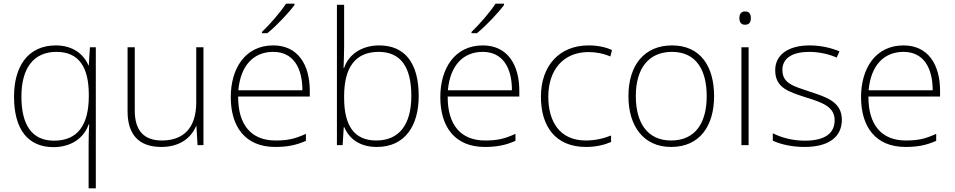

<svg xmlns="http://www.w3.org/2000/svg" viewBox="-20 -786 5171 1040"><path d="M460 0V234H499V-530H467L461 -432H459C434 -491 376 -540 283 -540C128 -540 56 -422 56 -263C56 -84 132 11 270 11C368 11 436 -41 460 -112H463C461 -81 460 -31 460 0ZM273 -24C155 -24 96 -106 96 -263C96 -416 161 -505 286 -505C406 -505 461 -424 461 -273V-262C460 -112 403 -24 273 -24Z M1082 -530H1043V-232C1043 -92 973 -25 857 -25C762 -25 710 -76 710 -187V-530H671V-183C671 -55 734 10 854 10C958 10 1017 -43 1042 -103H1044L1050 0H1082Z M1575 -758V-766H1529C1502 -723 1441 -653 1399 -613V-606H1428C1480 -648 1542 -715 1575 -758ZM1460 -540C1308 -540 1230 -415 1230 -260C1230 -100 1308 10 1471 10C1537 10 1585 0 1637 -23V-61C1576 -33 1537 -25 1472 -25C1341 -25 1269 -110 1270 -263H1658V-294C1658 -434 1595 -540 1460 -540ZM1460 -505C1567 -505 1618 -421 1618 -297H1271C1283 -432 1354 -505 1460 -505Z M1844 -535V-760H1805V0H1836L1842 -97H1845C1871 -35 1928 10 2021 10C2176 10 2248 -108 2248 -266C2248 -446 2172 -540 2034 -540C1936 -540 1867 -488 1844 -418H1841C1842 -449 1844 -501 1844 -535ZM2031 -505C2149 -505 2208 -425 2208 -267C2208 -112 2143 -25 2018 -25C1898 -25 1844 -106 1844 -256V-265C1844 -417 1902 -505 2031 -505Z M2710 -758V-766H2664C2637 -723 2576 -653 2534 -613V-606H2563C2615 -648 2677 -715 2710 -758ZM2595 -540C2443 -540 2365 -415 2365 -260C2365 -100 2443 10 2606 10C2672 10 2720 0 2772 -23V-61C2711 -33 2672 -25 2607 -25C2476 -25 2404 -110 2405 -263H2793V-294C2793 -434 2730 -540 2595 -540ZM2595 -505C2702 -505 2753 -421 2753 -297H2406C2418 -432 2489 -505 2595 -505Z M3154 10C3210 10 3256 -2 3290 -17V-52C3251 -36 3203 -25 3153 -25C3012 -25 2950 -127 2950 -262C2950 -407 3031 -504 3168 -504C3206 -504 3247 -497 3286 -480L3295 -515C3259 -531 3218 -540 3168 -540C3010 -540 2910 -430 2910 -262C2910 -100 2990 10 3154 10Z M3848 -265C3848 -423 3777 -540 3620 -540C3472 -540 3384 -435 3384 -265C3384 -104 3465 10 3615 10C3771 10 3848 -105 3848 -265ZM3424 -265C3424 -415 3493 -505 3620 -505C3755 -505 3808 -401 3808 -265C3808 -124 3749 -25 3615 -25C3486 -25 3424 -122 3424 -265Z M4015 -724C3994 -724 3985 -709 3985 -688C3985 -667 3994 -652 4015 -652C4040 -652 4047 -667 4047 -688C4047 -709 4040 -724 4015 -724ZM4035 -530H3996V0H4035Z M4540 -137C4540 -235 4456 -260 4365 -290C4280 -319 4218 -333 4218 -407C4218 -472 4273 -505 4364 -505C4416 -505 4474 -492 4512 -474L4527 -508C4483 -526 4428 -540 4365 -540C4251 -540 4179 -490 4179 -406C4179 -310 4251 -289 4347 -258C4438 -230 4501 -206 4501 -135C4501 -67 4453 -24 4339 -24C4277 -24 4216 -39 4166 -64V-24C4204 -6 4265 10 4338 10C4470 10 4540 -45 4540 -137Z M4874 -540C4722 -540 4644 -415 4644 -260C4644 -100 4722 10 4885 10C4951 10 4999 0 5051 -23V-61C4990 -33 4951 -25 4886 -25C4755 -25 4683 -110 4684 -263H5072V-294C5072 -434 5009 -540 4874 -540ZM4874 -505C4981 -505 5032 -421 5032 -297H4685C4697 -432 4768 -505 4874 -505Z"/></svg>

Font: Noto Sans Tamil ExtraLight
Style: Regular
Weight: 200
Designer: Jelle Bosma - Monotype Design Team
Foundry: Monotype Imaging Inc.
Version: Version 2.004